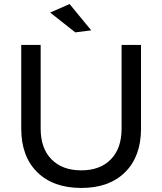

<svg xmlns="http://www.w3.org/2000/svg" viewBox="-20 -922 802 949"><path d="M382 -80Q475 -80 528 -134.5Q581 -189 581 -286V-700H677V-286Q677 -149 598.5 -71Q520 7 382 7Q243 7 164 -71Q85 -149 85 -286V-700H181V-286Q181 -189 234.5 -134.5Q288 -80 382 -80ZM324 -902 431 -772 352 -762 228 -860Z"/></svg>

Font: Montserrat
Style: Regular
Weight: 400
Designer: Julieta Ulanovsky
Foundry: Julieta Ulanovsky
Version: Version 6.001